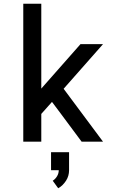

<svg xmlns="http://www.w3.org/2000/svg" viewBox="-20 -755 640 1023"><path d="M104 0V-735H200V-283L409 -520H529L319 -282L529 0H415L302 -152L257 -212L200 -148V0ZM290 248 261 208Q275 199 284 184Q293 169 293 152H252V56H348V152Q348 167 344 181Q340 195 332 207.5Q324 220 313.5 230.5Q303 241 290 248Z"/></svg>

Font: Iosevka SS04 Medium Extended
Style: Regular
Weight: 500
Width: 7
Monospace: yes
Designer: Belleve Invis
Foundry: Belleve Invis
Version: Version 19.0.0; ttfautohint (v1.8.4)